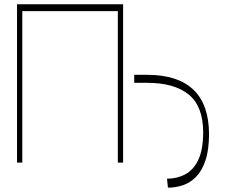

<svg xmlns="http://www.w3.org/2000/svg" viewBox="-20 -747 1071 882"><path d="M545.5 -727.3V0H521.3V-696H82.4V0H58.2V-727.3ZM596.6 -366.5V-403.4H656.2Q939.3 -402.3 940.3 -130.7Q940 -57.5 923.8 -9.8Q907.7 38 880.7 65.3Q853.7 92.7 820.1 103.9Q786.6 115.1 751.4 115.1L747.2 73.9Q792.6 73.9 830.3 54.3Q867.9 34.8 890.4 -11.7Q913 -58.2 913.4 -139.2Q913 -258.9 846.9 -312.7Q780.9 -366.5 656.2 -366.5Z"/></svg>

Font: Inter Thin BETA
Style: Regular
Weight: 100
Designer: Rasmus Andersson
Foundry: rsms
Version: Version 3.011;git-f93a4a705